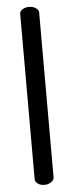

<svg xmlns="http://www.w3.org/2000/svg" viewBox="-56 -797 324 848"><g transform="rotate(-5 106.5 -373.5)"><path d="M107 -768Q124 -768 136.5 -759.5Q149 -751 149 -739V-8Q149 3 136 12Q123 21 107 21Q89 21 77 12.5Q65 4 65 -8V-739Q65 -752 77 -760Q89 -768 107 -768Z"/></g></svg>

Font: Dosis
Style: Medium
Weight: 500
Designer: Edgar Tolentino, Pablo Impallari, Igino Marini
Foundry: Edgar Tolentino, Pablo Impallari, Igino Marini
Version: Version 1.007